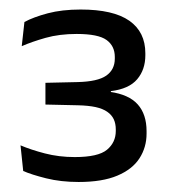

<svg xmlns="http://www.w3.org/2000/svg" viewBox="-20 -728 348 393"><path d="M141 -355.5Q104.5 -355.5 74.5 -363Q44.5 -370.5 27.5 -378L22 -430.5Q43 -421.5 71.8 -414Q100.5 -406.5 133 -406.5Q181 -406.5 199 -421.5Q217 -436.5 217 -460V-463Q217 -475 212.8 -484Q208.5 -493 199.5 -499.2Q190.5 -505.5 175.8 -508.8Q161 -512 139.5 -512.5L73 -514V-558.5L139 -560Q180 -561 197.5 -573.2Q215 -585.5 215 -608V-611.5Q215 -634 198 -646.2Q181 -658.5 137 -658.5Q101.5 -658.5 73.2 -650.5Q45 -642.5 24.5 -633.5L30 -683Q48.5 -693 77.8 -700.8Q107 -708.5 145 -708.5Q212 -708.5 244.8 -685.5Q277.5 -662.5 277.5 -619V-615Q277.5 -585.5 260.8 -565.8Q244 -546 207 -541.5L206.5 -535L205 -540Q244 -534.5 262 -514.2Q280 -494 280 -459.5V-454.5Q280 -426.5 265.5 -404Q251 -381.5 220.2 -368.5Q189.5 -355.5 141 -355.5Z"/></svg>

Font: Anek Bangla Medium
Style: Regular
Weight: 400
Version: Version 1.003